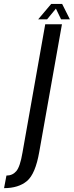

<svg xmlns="http://www.w3.org/2000/svg" viewBox="-138 -721 372 970"><path d="M-117.5 229.5Q-45 229.5 -2 193.8Q41 158 60.5 45.5L175 -598.5H90.5L-24.5 50.5Q-36.5 121.5 -55.8 143.8Q-75 166 -105.5 166ZM55 -623.5H100L144.5 -677.5L170.5 -623.5H215L176 -701H120.5Z"/></svg>

Font: Anybody ExtraCondensed
Style: Italic
Weight: 400
Width: 2
Italic angle: -10°
Version: Version 1.113;gftools[0.9.25]